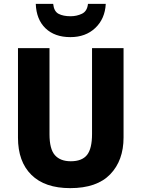

<svg xmlns="http://www.w3.org/2000/svg" viewBox="-20 -963 731 993"><path d="M619 -252Q619 -133 550 -61.5Q481 10 343 10Q212 10 142.5 -58.5Q73 -127 73 -251V-714H236V-269Q236 -192 264 -160.5Q292 -129 346 -129Q404 -129 430 -161.5Q456 -194 456 -270V-714H619ZM527 -943Q523 -866 473 -818.5Q423 -771 344 -771Q263 -771 215.5 -816.5Q168 -862 165 -943H255Q259 -904 283 -891.5Q307 -879 345 -879Q377 -879 404 -892Q431 -905 435 -943Z"/></svg>

Font: Noto Sans Gurmukhi SemiCondensed ExtraBold
Style: Regular
Weight: 800
Width: 4
Designer: Jelle Bosma - Monotype Design Team
Foundry: Monotype Imaging Inc.
Version: Version 2.004; ttfautohint (v1.8.4.7-5d5b)